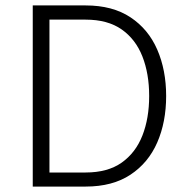

<svg xmlns="http://www.w3.org/2000/svg" viewBox="-20 -687 700 707"><path d="M591.8 -333.5Q591.8 -237.8 559.1 -162.6Q526.4 -87.4 460.4 -43.7Q394.5 0 295.4 0H100.6V-667H295.4Q394.5 -667 460.4 -623.3Q526.4 -579.6 559.1 -504.2Q591.8 -428.7 591.8 -333.5ZM529.3 -333.5Q529.3 -415.5 504.4 -479Q479.5 -542.5 428 -578.6Q376.5 -614.7 295.4 -614.7H162.1V-51.8H295.4Q376.5 -51.8 428 -88.1Q479.5 -124.5 504.4 -188Q529.3 -251.5 529.3 -333.5Z"/></svg>

Font: Estedad-FD Light
Style: Regular
Weight: 300
Designer: Amin Abedi
Version: Version 7.3